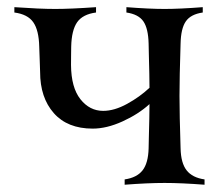

<svg xmlns="http://www.w3.org/2000/svg" viewBox="-20 -508 612 528"><path d="M537.6 -488.3V-473.6Q504.4 -468.8 491 -449.2Q477.5 -429.7 476.6 -388.2Q473.6 -294.4 473.6 -244.1Q473.6 -193.8 476.6 -100.1Q477.5 -59.6 493.2 -39.6Q508.8 -19.5 542.5 -14.6V0Q479 -4.9 432.6 -4.9Q386.2 -4.9 322.8 0V-14.6Q356.4 -19.5 372.1 -39.6Q387.7 -59.6 388.7 -100.1Q388.7 -107.4 389.4 -132.3Q390.1 -157.2 390.6 -181.4Q391.1 -205.6 391.1 -221.7Q360.4 -193.8 316.9 -174.1Q273.4 -154.3 234.9 -154.3Q165.5 -154.3 127.9 -197Q90.3 -239.7 90.3 -310.1Q90.3 -318.4 89.1 -345.9Q87.9 -373.5 87.9 -379.4Q86.9 -424.8 71.5 -446.8Q56.2 -468.8 19.5 -473.6V-488.3Q89.4 -483.4 131.8 -483.4Q174.3 -483.4 244.1 -488.3V-473.6Q207.5 -468.8 192.1 -446.8Q176.8 -424.8 175.8 -379.4Q175.8 -374 175.5 -356Q175.3 -337.9 175.3 -329.1Q175.8 -267.1 201.2 -235.1Q226.6 -203.1 263.7 -203.1Q294.4 -203.1 329.6 -222.4Q364.7 -241.7 391.1 -266.6Q391.1 -282.7 390.6 -306.9Q390.1 -331.1 389.4 -356Q388.7 -380.9 388.7 -388.2Q387.7 -429.7 374.3 -449.2Q360.8 -468.8 327.6 -473.6V-488.3Q391.1 -483.4 432.6 -483.4Q474.1 -483.4 537.6 -488.3Z"/></svg>

Font: Flanker
Style: Regular
Weight: 400
Designer: Flanker
Foundry: Flanker
Version: Version 2.027